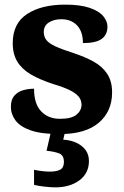

<svg xmlns="http://www.w3.org/2000/svg" viewBox="-20 -569 536 829"><path d="M238 10Q159 10 113 -6Q67 -22 47 -49Q27 -76 27 -108Q27 -139 42 -156Q57 -173 80 -179.5Q103 -186 127 -186Q127 -120 158 -88Q189 -56 239 -56Q289 -56 310.5 -74Q332 -92 332 -117Q332 -137 319.5 -152Q307 -167 280.5 -180Q254 -193 210 -206Q152 -225 113.5 -247.5Q75 -270 55 -302.5Q35 -335 35 -383Q35 -468 97 -508.5Q159 -549 261 -549Q327 -549 367.5 -535Q408 -521 426 -499Q444 -477 444 -454Q444 -419 419 -401Q394 -383 338 -383Q338 -433 312.5 -459.5Q287 -486 245 -486Q213 -486 191 -472Q169 -458 169 -431Q169 -411 180 -396.5Q191 -382 219 -369Q247 -356 297 -340Q346 -324 384 -303Q422 -282 443 -250Q464 -218 464 -170Q464 -88 406.5 -39Q349 10 238 10ZM218 240Q202 240 173.5 237Q145 234 127 229V164Q145 168 163.5 170Q182 172 195 172Q224 172 240 163.5Q256 155 256 130Q256 101 234.5 93Q213 85 181 82L202 -9H263L253 34Q286 36 311 48Q336 60 350 79.5Q364 99 364 126Q364 179 323 209.5Q282 240 218 240Z"/></svg>

Font: Noto Serif Kannada ExtraBold
Style: Regular
Weight: 800
Version: Version 2.003